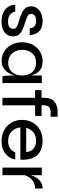

<svg xmlns="http://www.w3.org/2000/svg" viewBox="822 -1561 750 2434"><g transform="rotate(90 1197.0 -344.0)"><path d="M41 -162H129Q134 -122 165 -96.5Q196 -71 252 -71Q305 -71 325 -89.5Q345 -108 345 -136Q345 -169 318.5 -183Q292 -197 247 -209Q203 -221 160 -238.5Q117 -256 88.5 -285.5Q60 -315 60 -364Q60 -406 84 -439Q108 -472 150 -490.5Q192 -509 247 -509Q333 -509 377.5 -464Q422 -419 424 -346H340Q333 -388 310.5 -407.5Q288 -427 245 -427Q202 -427 179 -410Q156 -393 156 -364Q156 -331 190.5 -315.5Q225 -300 276 -284Q319 -270 356.5 -254Q394 -238 417.5 -210.5Q441 -183 441 -134Q441 -68 392 -28.5Q343 11 255 11Q188 11 145 -8.5Q102 -28 78.5 -57Q55 -86 46.5 -115Q38 -144 41 -162Z M748 10Q684 10 631.5 -23Q579 -56 547.5 -114.5Q516 -173 516 -249Q516 -325 547.5 -383.5Q579 -442 634 -475.5Q689 -509 757 -509Q838 -509 880 -467.5Q922 -426 937 -360V-499H1033V0H945Q945 0 943 -18.5Q941 -37 939 -62.5Q937 -88 937 -109V-157Q927 -114 904 -76Q881 -38 843 -14Q805 10 748 10ZM775 -73Q828 -73 864 -96.5Q900 -120 918.5 -159.5Q937 -199 937 -249Q937 -329 895 -377.5Q853 -426 775 -426Q697 -426 654.5 -376Q612 -326 612 -249Q612 -197 633 -157.5Q654 -118 690.5 -95.5Q727 -73 775 -73Z M1123 -496H1220V-528Q1220 -618 1268 -658.5Q1316 -699 1396 -699H1460V-611H1406Q1366 -612 1340.5 -594Q1315 -576 1315 -523V-496H1450V-414H1315V0H1220V-414H1123Z M1911 -162H2002Q1989 -88 1929 -38.5Q1869 11 1770 11Q1692 11 1631 -21.5Q1570 -54 1535 -112.5Q1500 -171 1500 -248Q1500 -326 1534 -384.5Q1568 -443 1628 -476Q1688 -509 1765 -509Q1886 -509 1949 -438Q2012 -367 2004 -227H1595Q1602 -159 1648.5 -115.5Q1695 -72 1769 -72Q1823 -72 1860.5 -97Q1898 -122 1911 -162ZM1766 -427Q1700 -427 1657.5 -392Q1615 -357 1601 -301H1908Q1903 -362 1863.5 -394.5Q1824 -427 1766 -427Z M2105 -499H2201V-358Q2207 -380 2219 -406Q2231 -432 2251 -455.5Q2271 -479 2300.5 -494Q2330 -509 2370 -509V-414Q2323 -414 2289 -394.5Q2255 -375 2233 -345Q2211 -315 2201 -284V0H2105Z"/></g></svg>

Font: Syne Medium
Style: Regular
Weight: 500
Designer: Lucas Descroix
Foundry: Bonjour Monde
Version: Version 2.200; ttfautohint (v1.8.4)